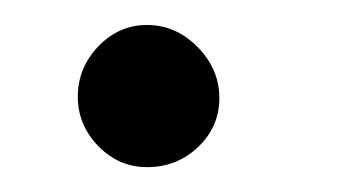

<svg xmlns="http://www.w3.org/2000/svg" viewBox="-20 -122 290 153"><path d="M97.2 -102.1Q120.1 -102.1 137.5 -84.5Q154.8 -66.9 154.8 -43.9Q154.8 -21 137.9 -4.9Q121.1 11.2 97.2 11.2Q74.7 11.2 58.3 -5.6Q42 -22.5 42 -44.9Q42 -67.9 58.3 -85Q74.7 -102.1 97.2 -102.1Z"/></svg>

Font: Accordance
Style: Italic
Weight: 400
Italic angle: -11°
Version: Version 1.2 (build January 31, 2020) Miklal Software Solutio